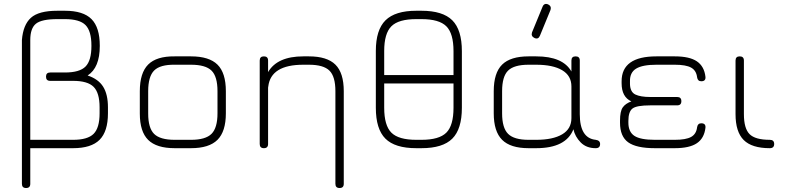

<svg xmlns="http://www.w3.org/2000/svg" viewBox="-20 -744 3947 964"><path d="M90 179V-543Q96 -619 135 -654.5Q174 -690 268 -690H306Q398 -690 439.5 -648Q481 -606 481 -515V-513Q481 -404 420 -365Q474 -347 498 -308.5Q522 -270 522 -205V-175Q522 -84 480 -42Q438 0 347 0H132V179Q132 200 111 200Q90 200 90 179ZM132 -42H347Q420 -42 450 -72Q480 -102 480 -175V-205Q480 -278 450 -308Q420 -338 347 -338H232Q211 -338 211 -359Q211 -380 232 -380H306Q380 -380 409.5 -410Q439 -440 439 -513V-515Q439 -588 409.5 -618Q380 -648 306 -648H268Q189 -648 160.5 -625Q132 -602 132 -543Z M857 0Q766 0 724 -41.5Q682 -83 682 -174V-286Q682 -378 724 -420Q766 -462 857 -461H939Q1030 -461 1072 -419.5Q1114 -378 1114 -286V-175Q1114 -84 1072 -42Q1030 0 939 0ZM724 -174Q724 -101 754 -71.5Q784 -42 857 -42H939Q1012 -42 1042 -72Q1072 -102 1072 -175V-286Q1072 -360 1042 -389.5Q1012 -419 939 -419H857Q784 -420 754 -390Q724 -360 724 -286Z M1326 -21Q1326 0 1305 0Q1284 0 1284 -21V-440Q1284 -461 1305 -461Q1326 -461 1326 -440V-382Q1372 -461 1503 -461H1531Q1622 -461 1664 -419.5Q1706 -378 1706 -286V179Q1706 200 1685 200Q1664 200 1664 179V-286Q1664 -360 1634 -389.5Q1604 -419 1531 -419H1503Q1340 -419 1327 -310Q1327 -306 1326 -304Z M2070 0Q1963 0 1915 -48Q1867 -96 1867 -203V-488Q1867 -594 1915.5 -642Q1964 -690 2070 -690H2096Q2203 -690 2251 -642Q2299 -594 2299 -487V-203Q2299 -96 2251 -48Q2203 0 2096 0ZM1909 -488V-367H2257V-487Q2257 -576 2221 -612Q2185 -648 2096 -648H2070Q1981 -648 1945 -612Q1909 -576 1909 -488ZM2070 -42H2096Q2185 -42 2221 -78Q2257 -114 2257 -203V-325H1909V-203Q1909 -114 1945 -78Q1981 -42 2070 -42Z M2664 -553Q2645 -562 2651 -581L2704 -710Q2712 -730 2732 -722Q2750 -713 2744 -694L2691 -565Q2683 -545 2664 -553ZM2459 -175V-286Q2459 -378 2501 -419.5Q2543 -461 2634 -461H2672Q2806 -461 2849 -385V-440Q2849 -461 2870 -461Q2891 -461 2891 -440V-171Q2891 -50 2971 -42Q2993 -39 2993 -21Q2993 0 2971 0Q2924 0 2895.5 -29Q2867 -58 2859 -95Q2822 0 2672 0H2634Q2543 0 2501 -42Q2459 -84 2459 -175ZM2501 -175Q2501 -102 2531 -72Q2561 -42 2634 -42H2672Q2756 -42 2802.5 -69.5Q2849 -97 2849 -151V-310Q2849 -364 2802.5 -391.5Q2756 -419 2672 -419H2634Q2561 -419 2531 -389.5Q2501 -360 2501 -286Z M3093 -128V-138Q3093 -185 3106.5 -204.5Q3120 -224 3150 -235Q3101 -257 3101 -326V-336Q3101 -461 3276 -461H3368Q3442 -461 3479 -436Q3516 -411 3522 -358Q3524 -336 3501 -336Q3483 -336 3480 -356Q3476 -390 3450 -404.5Q3424 -419 3368 -419H3276Q3206 -419 3174 -399.5Q3142 -380 3143 -336V-322Q3144 -282 3170 -269.5Q3196 -257 3245 -257H3380Q3401 -257 3401 -236Q3401 -215 3380 -215H3245Q3176 -215 3155.5 -199Q3135 -183 3135 -137V-128Q3135 -82 3165 -62Q3195 -42 3268 -42H3368Q3424 -42 3450 -56.5Q3476 -71 3480 -105Q3483 -125 3501 -125Q3524 -125 3522 -103Q3516 -50 3479 -25Q3442 0 3368 0H3268Q3175 0 3134 -29.5Q3093 -59 3093 -128Z M3845 0Q3755 0 3714 -41Q3673 -82 3673 -171V-440Q3673 -461 3694 -461Q3715 -461 3715 -440V-171Q3715 -99 3743.5 -70.5Q3772 -42 3845 -42Q3867 -42 3867 -21Q3867 0 3845 0Z"/></svg>

Font: Jura Light
Style: Regular
Weight: 300
Designer: Daniel Johnson, Alexei Vanyashin
Foundry: Daniel Johnson
Version: Version 5.103